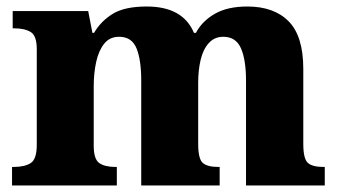

<svg xmlns="http://www.w3.org/2000/svg" viewBox="-20 -570 1043 590"><path d="M17 0V-57H22Q56 -57 74.5 -69Q93 -81 93 -125V-419Q93 -460 74.5 -471.5Q56 -483 23 -483H19V-536H251L264 -469H269Q290 -505 326.5 -527.5Q363 -550 431 -550Q542 -550 576 -469H582Q601 -505 640 -527.5Q679 -550 740 -550Q822 -550 867 -504.5Q912 -459 912 -358V-128Q912 -82 926 -69.5Q940 -57 974 -57H978V0H736V-322Q736 -386 720.5 -421.5Q705 -457 666 -457Q639 -457 621.5 -437.5Q604 -418 596.5 -386Q589 -354 589 -316V-128Q589 -82 603 -69.5Q617 -57 651 -57H655V0H414V-322Q414 -386 399.5 -421.5Q385 -457 346 -457Q317 -457 300 -435.5Q283 -414 275.5 -379.5Q268 -345 268 -305V-122Q268 -81 285 -69Q302 -57 335 -57H339V0Z"/></svg>

Font: Noto Serif Georgian ExtraBold
Style: Regular
Weight: 800
Designer: Monotype Design Team, Akaki Razmadze
Foundry: Google LLC
Version: Version 2.003; ttfautohint (v1.8.4.7-5d5b)